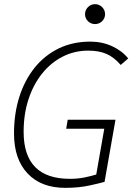

<svg xmlns="http://www.w3.org/2000/svg" viewBox="-20 -906 645 936"><path d="M298.3 9.8Q180.7 9.8 114.5 -60.3Q48.3 -130.4 48.3 -255.4Q48.3 -352.1 74.2 -433.6Q100.1 -515.1 148.7 -575.7Q197.3 -636.2 265.9 -669.7Q334.5 -703.1 419.9 -703.1Q478 -703.1 526.6 -680.7Q575.2 -658.2 605 -621.1L568.4 -589.4Q536.1 -627 499.3 -643.1Q462.4 -659.2 410.2 -659.2Q343.3 -659.2 285.9 -630.1Q228.5 -601.1 185.8 -548.1Q143.1 -495.1 119.1 -422.6Q95.2 -350.1 95.2 -263.2Q95.2 -34.2 320.8 -34.2Q358.9 -34.2 391.4 -40.8Q423.8 -47.4 449.2 -55.2L488.3 -278.3H302.7L310.1 -322.3H543L489.7 -19.5Q468.8 -13.2 416 -1.7Q363.3 9.8 298.3 9.8ZM443.4 -788.6Q423.3 -788.6 408.9 -802.7Q394.5 -816.9 394.5 -836.9Q394.5 -856.9 408.9 -871.3Q423.3 -885.7 443.4 -885.7Q463.4 -885.7 477.8 -871.3Q492.2 -856.9 492.2 -836.9Q492.2 -816.9 477.8 -802.7Q463.4 -788.6 443.4 -788.6Z"/></svg>

Font: Cascadia Code NF ExtraLight
Style: Italic
Weight: 200
Italic angle: -10°
Monospace: yes
Designer: Aaron Bell
Foundry: Saja Typeworks
Version: Version 2404.023; ttfautohint (v1.8.4)